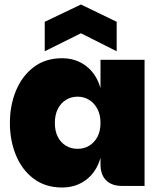

<svg xmlns="http://www.w3.org/2000/svg" viewBox="-20 -827 719 854"><path d="M256 7Q182 7 130 -32Q78 -71 51 -136.5Q24 -202 24 -280Q24 -358 51 -423.5Q78 -489 130 -528.5Q182 -568 256 -568Q318 -568 363.5 -533Q409 -498 427 -435V-561H623V0H523Q477 0 452 -25Q427 -50 427 -96V-125Q409 -62 363.5 -27.5Q318 7 256 7ZM325 -165Q354 -165 377 -179Q400 -193 413.5 -218.5Q427 -244 427 -280Q427 -316 413.5 -342Q400 -368 377 -382.5Q354 -397 325 -397Q296 -397 273 -382.5Q250 -368 237 -342Q224 -316 224 -280Q224 -244 237 -218.5Q250 -193 273 -179Q296 -165 325 -165ZM499 -599 340 -679 179 -599V-730L340 -807L499 -730Z"/></svg>

Font: Parkinsans ExtraBold
Style: Regular
Weight: 800
Designer: Red Stone, Indian Type Foundry
Foundry: Indian Type Foundry
Version: Version 1.000